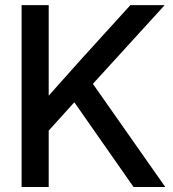

<svg xmlns="http://www.w3.org/2000/svg" viewBox="-20 -748 691 768"><path d="M66.4 -727.5V0H174.8V-225.6L277.3 -338.9L514.2 0H641.1L351.6 -412.6L638.7 -727.5H501.5L294.4 -499.5C253.9 -454.1 214.4 -410.2 174.8 -365.2V-727.5Z"/></svg>

Font: Inteeer Medium
Style: Regular
Weight: 500
Designer: Rasmus Andersson
Foundry: rsms
Version: Version 4.001;Glyphs 3.4 (3402)